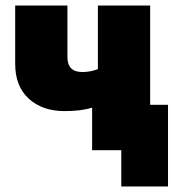

<svg xmlns="http://www.w3.org/2000/svg" viewBox="-20 -546 657 698"><path d="M525.9 -165H590.8V131.8H420.9V0H314.9V-154.8Q276.4 -142.1 214.8 -142.1Q133.8 -142.1 84.5 -187.3Q35.2 -232.4 35.2 -314V-525.9H225.1V-338.9Q225.1 -284.2 278.8 -284.2Q309.6 -284.2 335.9 -294.9V-525.9H525.9Z"/></svg>

Font: Rawline Black
Style: Regular
Weight: 900
Designer: Matt McInerney, Pablo Impallari, Rodrigo Fuenzalida
Foundry: Matt McInerney, Pablo Impallari, Rodrigo Fuenzalida
Version: Version 4.020;PS 004.020;hotconv 1.0.88;makeotf.lib2.5.64775